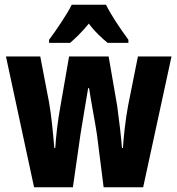

<svg xmlns="http://www.w3.org/2000/svg" viewBox="-20 -837 745 806"><path d="M425 -817H281C264 -781 214 -707 186 -670V-657H274C293 -673 324 -702 353 -738C379 -702 410 -675 432 -657H519V-670C481 -722 447 -773 425 -817ZM387 -272 415 -51H581L700 -600H559L518 -395C507 -337 499 -263 496 -216H492C489 -258 480 -334 472 -392L436 -600H270L234 -393C222 -329 215 -263 212 -216H208C203 -274 196 -352 186 -407L149 -600H5L123 -51H286L318 -274C323 -308 341 -411 350 -467H354C361 -417 381 -315 387 -272Z"/></svg>

Font: Noto Sans Tamil UI ExtraCondensed ExtraBold
Style: Regular
Weight: 800
Width: 2
Designer: Jelle Bosma - Monotype Design Team
Foundry: Monotype Imaging Inc.
Version: Version 2.004